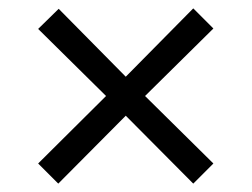

<svg xmlns="http://www.w3.org/2000/svg" viewBox="-20 -480 600 458"><path d="M120 -459 280 -297 441 -460 489 -412 326 -251 489 -90 441 -42 280 -204 119 -42 71 -90 233 -251 71 -411Z"/></svg>

Font: Titillium Web
Style: Regular
Weight: 400
Version: Version 1.001;PS 57.000;hotconv 1.0.70;makeotf.lib2.5.55311